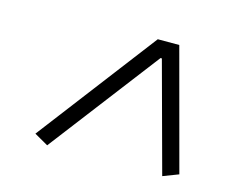

<svg xmlns="http://www.w3.org/2000/svg" viewBox="-65 -787 679 561"><g transform="rotate(15 275.0 -506.5)"><path d="M75 -339 349 -698H414L512 -333L465 -315L375 -647H371L117 -315Z"/></g></svg>

Font: IBM Plex Serif
Style: Italic
Weight: 400
Italic angle: -14°
Designer: Mike Abbink, Paul van der Laan, Pieter van Rosmalen
Foundry: Bold Monday
Version: Version 3.001